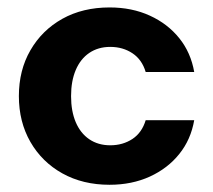

<svg xmlns="http://www.w3.org/2000/svg" viewBox="-20 -504 586 529"><path d="M345 -121.2C327.4 -109.6 307 -103.7 283.7 -103.7C261.5 -103.7 242.3 -109.3 226 -120.3C209.7 -131.4 197.3 -147.1 188.7 -167.3C180.1 -187.6 175.8 -211.6 175.8 -239.2C175.8 -266.9 180.1 -290.9 188.7 -311.1C197.3 -331.4 209.7 -347.1 226 -358.2C242.3 -369.2 261.5 -374.8 283.7 -374.8C307 -374.8 327.4 -368.9 345 -357.2C362.5 -345.6 374.6 -328.4 381.4 -305.6H515.1C508.9 -341.3 495.2 -372.3 474 -398.7C452.8 -425.1 425.8 -445.9 392.9 -460.9C360 -476 323 -483.5 281.8 -483.5C232.7 -483.5 189.3 -473.1 151.8 -452.2C114.4 -431.3 85.1 -402.4 63.8 -365.5C42.5 -328.7 32 -286.6 32 -239.2C32 -191.9 42.6 -149.8 63.8 -112.9C85 -76.1 114.3 -47.2 151.8 -26.3C189.3 -5.4 232.7 5.1 281.8 5.1C323 5.1 360 -2.5 392.9 -17.5C425.8 -32.6 452.8 -53.3 474 -79.8C495.3 -106.2 508.9 -137.2 515.1 -172.9H381.4C374.6 -150.1 362.5 -132.9 345 -121.2Z"/></svg>

Font: Diatome Awesome Bold
Style: Regular
Weight: 400
Designer: 15.100.17
Foundry: 15.100.17
Version: Version 1.010;Fontself Maker 3.5.8